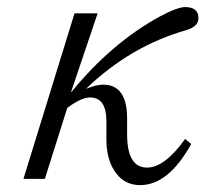

<svg xmlns="http://www.w3.org/2000/svg" viewBox="-20 -520 641 556"><path d="M262.7 -481.4 185.1 -251.5Q301.8 -395 441.9 -471.7Q493.7 -499.5 516.1 -499.5Q554.7 -499.5 554.7 -467.3Q554.7 -442.9 519 -432.6Q356.9 -386.2 229 -262.7Q258.8 -274.9 278.8 -274.9Q348.1 -274.9 348.1 -176.8V-130.9Q348.1 -34.7 405.8 -34.7Q457 -34.7 516.1 -117.7L533.7 -103Q467.8 16.1 385.7 16.1Q335.9 16.1 309.1 -28.8Q288.1 -63.5 288.1 -116.7V-168.9Q288.1 -237.8 240.7 -237.8Q215.3 -237.8 174.8 -207.5L109.9 -2H47.9L195.8 -481.4Z"/></svg>

Font: I.MingCP
Style: Regular
Weight: 400
Designer: I.Font Project
Version: Version 8.000; Sep 06, 2022